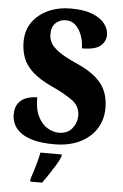

<svg xmlns="http://www.w3.org/2000/svg" viewBox="-62 -767 658 1031"><g transform="rotate(5 267.0 -251.5)"><path d="M251 10Q180 10 134.5 -3.5Q89 -17 64.5 -38Q40 -59 30.5 -83Q21 -107 21 -128Q21 -169 38 -191.5Q55 -214 82 -223.5Q109 -233 139 -233Q139 -168 159 -129Q179 -90 209.5 -72Q240 -54 271 -54Q317 -54 342 -84.5Q367 -115 367 -154Q367 -205 325 -235.5Q283 -266 211 -299Q144 -330 107 -364Q70 -398 55 -437.5Q40 -477 40 -524Q40 -586 71.5 -630.5Q103 -675 157 -699.5Q211 -724 279 -724Q350 -724 395.5 -705.5Q441 -687 462 -658.5Q483 -630 483 -600Q483 -564 454.5 -540Q426 -516 355 -516Q355 -550 343.5 -583Q332 -616 310.5 -637.5Q289 -659 257 -659Q225 -659 202.5 -638.5Q180 -618 180 -576Q180 -553 191.5 -531Q203 -509 236.5 -485Q270 -461 336 -432Q403 -402 440.5 -368.5Q478 -335 493.5 -295.5Q509 -256 509 -208Q509 -143 477 -94Q445 -45 387.5 -17.5Q330 10 251 10ZM141 208Q147 189 155.5 162.5Q164 136 171 109Q178 82 182 61H297V71Q289 92 273 118.5Q257 145 239 172Q221 199 205 221H141Z"/></g></svg>

Font: Noto Serif Tamil Condensed Black
Style: Italic
Weight: 900
Width: 3
Italic angle: -12°
Designer: Indian Type Foundry, Tom Grace, and the Monotype Design Team
Foundry: Monotype Imaging Inc.
Version: Version 2.003; ttfautohint (v1.8.4.7-5d5b)